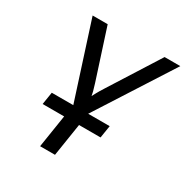

<svg xmlns="http://www.w3.org/2000/svg" viewBox="-167 -868 971 1005"><g transform="rotate(30 318.5 -365.0)"><path d="M211 0 242 -198H112L124 -273H254L107 -730H198L295 -430Q303 -405 307.5 -387.5Q312 -370 313 -362Q317 -370 326.5 -387.5Q336 -405 352 -430L542 -730H637L344 -273H474L462 -198H332L301 0Z"/></g></svg>

Font: NKDuy Mono
Style: Italic
Weight: 400
Italic angle: -9°
Monospace: yes
Designer: NKDuy
Foundry: NKDuy
Version: Version 2.251; ttfautohint (v1.8.4.7-5d5b)